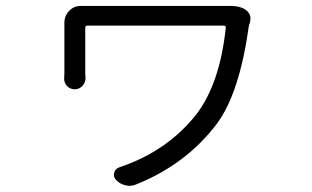

<svg xmlns="http://www.w3.org/2000/svg" viewBox="-20 -552 1040 639"><path d="M741.2 -532.2Q745.1 -532.2 748 -532.2Q778.3 -532.2 795.9 -520.5Q813.5 -508.8 813.5 -490.2Q813.5 -483.4 811.5 -475.6Q809.6 -471.7 808.6 -467.8Q777.3 -242.2 702.1 -140.6Q599.6 -4.9 433.6 61.5Q422.9 66.4 411.1 66.4Q404.3 66.4 397.5 64.5Q378.9 60.5 366.2 46.9Q356.4 36.1 359.9 22.9Q363.3 9.8 377 4.9Q537.1 -48.8 633.8 -171.9Q711.9 -274.4 731.4 -460Q732.4 -466.8 724.6 -466.8H271.5Q263.7 -466.8 263.7 -460V-306.6Q263.7 -301.8 264.6 -293Q264.6 -277.3 254.4 -266.1Q244.1 -254.9 228.5 -254.9Q213.9 -254.9 203.1 -265.6Q193.4 -276.4 193.4 -291L194.3 -306.6V-476.6Q194.3 -499 210 -515.6Q225.6 -532.2 248 -532.2H278.3H722.7Q735.4 -532.2 741.2 -532.2Z"/></svg>

Font: Gen Jyuu Gothic Normal
Style: Regular
Weight: 300
Designer: [Source Han Sans]
Ryoko NISHIZUKA  (kana & ideographs); Paul D. Hunt (Latin, Greek & Cyrillic); Wenlong ZHANG  (bopomofo
Version: Version 1.002.20150607